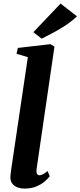

<svg xmlns="http://www.w3.org/2000/svg" viewBox="-20 -1070 461 1100"><path d="M189.5 -101Q187.5 -84 191.8 -75Q196 -66 206.5 -66Q214.5 -66 224.5 -70.8Q234.5 -75.5 252.5 -90L265 -60Q256.5 -48.5 238 -32Q219.5 -15.5 190 -2.5Q160.5 10.5 119 10.5Q99.5 10.5 81.2 4Q63 -2.5 51.2 -17Q39.5 -31.5 39.5 -55Q39.5 -60.5 40.2 -67.8Q41 -75 42 -82.5Q43 -90 43.5 -95L139.5 -742.5L74.5 -762L82.5 -795.5L269 -817L292 -803ZM219 -848.5 171 -885.5 327 -1049.5 421 -976.5Q390 -947 353.8 -923.5Q317.5 -900 282.5 -881.5Q247.5 -863 219 -848.5Z"/></svg>

Font: Merriweather 48pt ExtraBold
Style: Italic
Weight: 800
Italic angle: -7.8°
Version: Version 2.101